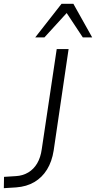

<svg xmlns="http://www.w3.org/2000/svg" viewBox="-55 -975 501 1002"><path d="M-35 7 -34 -52 29 -56Q64 -58 92.5 -75Q121 -92 139 -122.5Q157 -153 163 -197L241 -719H303L225 -189Q216 -132 190.5 -90.5Q165 -49 124.5 -25Q84 -1 29 3ZM129 -780 266 -955H328L426 -780H377L293 -907L177 -780Z"/></svg>

Font: Nunitoga
Style: Light Italic
Weight: 300
Italic angle: -9°
Designer: Vernon Adams
Foundry: Vernon Adams
Version: Version 1.0